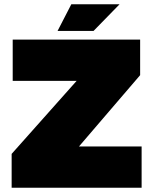

<svg xmlns="http://www.w3.org/2000/svg" viewBox="-20 -887 724 907"><path d="M35 0V-160L342 -505H40V-700H642V-532L353 -195H649V0ZM252 -741 317 -867H545L422 -741Z"/></svg>

Font: REM Black
Style: Regular
Weight: 900
Designer: Octavio Pardo
Foundry: Ashler Design
Version: Version 1.005;gftools[0.9.28]